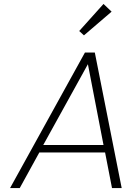

<svg xmlns="http://www.w3.org/2000/svg" viewBox="-20 -952 667 972"><path d="M512 -180H179L80 0H31L410 -686H460L596 0H547ZM504 -218 425 -627 199 -218ZM381 -795 504 -932 545 -893 405 -773Z"/></svg>

Font: Fz Poppins ExtLt
Style: Italic
Weight: 200
Italic angle: -10°
Designer: Ninad Kale (Devanagari), Jonny Pinhorn (Latin)
Foundry: Indian Type Foundry
Version: Vit hóa bi Vntype.Com & FontZin.Com